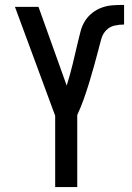

<svg xmlns="http://www.w3.org/2000/svg" viewBox="-20 -763 540 783"><path d="M205 0V-291L41 -735H137L252 -414Q259 -436 265 -458Q271 -480 276.5 -502Q282 -524 287 -546.5Q292 -569 297.5 -591Q303 -613 308.5 -635Q314 -657 326 -676.5Q338 -696 356.5 -710.5Q375 -725 396.5 -732.5Q418 -740 440.5 -741.5Q463 -743 486 -743V-663Q466 -663 446.5 -658.5Q427 -654 413 -639.5Q399 -625 393.5 -605.5Q388 -586 383 -567V-566Q374 -532 364.5 -497.5Q355 -463 344.5 -428.5Q334 -394 322 -360Q310 -326 295 -294V0Z"/></svg>

Font: Iosevka SS18 Medium
Style: Regular
Weight: 500
Monospace: yes
Designer: Belleve Invis
Foundry: Belleve Invis
Version: Version 25.1.1; ttfautohint (v1.8.4)